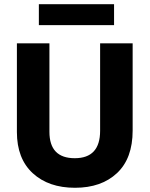

<svg xmlns="http://www.w3.org/2000/svg" viewBox="-20 -879 708 909"><path d="M520 -760H164V-859H520ZM608 -261Q608 -129 534 -59.5Q460 10 335 10Q210 10 135 -59Q60 -128 60 -254V-674H214V-255Q214 -130 334 -130Q454 -130 454 -260V-674H608Z"/></svg>

Font: Hind Colombo
Style: Bold
Weight: 700
Designer: Jyotish Sonowal, Aditi Pimprikar
Foundry: Indian Type Foundry
Version: Version 1.000;PS 1.0;hotconv 1.0.86;makeotf.lib2.5.63406; tt